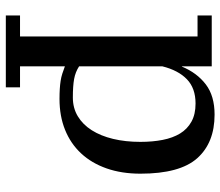

<svg xmlns="http://www.w3.org/2000/svg" viewBox="-70 -506 775 676"><g transform="rotate(90 318.0 -167.5)"><path d="M287 200H34V150H108V-475H34V-525H213V-420H214Q236 -473 276.5 -504Q317 -535 383 -535Q482 -535 536.5 -474Q591 -413 591 -274Q591 -208 572.5 -155Q554 -102 519.5 -65Q485 -28 436.5 -8.5Q388 11 328 11Q308 11 292.5 10Q277 9 264 7Q251 5 238.5 1Q226 -3 213 -8V150H287ZM344 -468Q290 -468 258.5 -437.5Q227 -407 213 -351V-58Q233 -45 257.5 -40.5Q282 -36 323 -36Q360 -36 389 -53.5Q418 -71 438 -102.5Q458 -134 468.5 -177.5Q479 -221 479 -274Q479 -317 472 -352.5Q465 -388 449.5 -413.5Q434 -439 408 -453.5Q382 -468 344 -468Z"/></g></svg>

Font: PT Serif Caption
Style: Regular
Weight: 400
Designer: A.Korolkova, O.Umpeleva, V.Yefimov
Foundry: ParaType Ltd
Version: Version 1.000W OFL